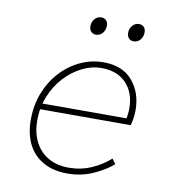

<svg xmlns="http://www.w3.org/2000/svg" viewBox="-79 -750 757 832"><g transform="rotate(10 300.0 -334.0)"><path d="M272 12Q210 12 166 -12.5Q122 -37 99 -82.5Q76 -128 76 -190Q76 -255 97.5 -309.5Q119 -364 156.5 -404.5Q194 -445 242.5 -467.5Q291 -490 344 -490Q428 -490 472 -438Q516 -386 516 -309Q516 -287 512.5 -268.5Q509 -250 506 -242H100L106 -268H508L482 -262Q485 -274 486.5 -287Q488 -300 488 -312Q488 -381 448.5 -422.5Q409 -464 340 -464Q296 -464 254 -443Q212 -422 178 -385Q144 -348 124 -298.5Q104 -249 104 -192Q104 -140 124 -99.5Q144 -59 182 -36.5Q220 -14 274 -14Q327 -14 373.5 -34.5Q420 -55 454 -86L470 -64Q439 -36 386.5 -12Q334 12 272 12ZM290 -602Q277 -602 268.5 -610.5Q260 -619 260 -634Q260 -654 272 -667Q284 -680 300 -680Q314 -680 322 -671.5Q330 -663 330 -648Q330 -629 318.5 -615.5Q307 -602 290 -602ZM456 -602Q443 -602 434.5 -610.5Q426 -619 426 -634Q426 -654 438 -667Q450 -680 466 -680Q480 -680 488 -671.5Q496 -663 496 -648Q496 -629 484.5 -615.5Q473 -602 456 -602Z"/></g></svg>

Font: SourceCodeVF
Style: Italic
Weight: 200
Italic angle: -11°
Monospace: yes
Designer: Paul D. Hunt, Teo Tuominen
Foundry: Adobe
Version: Version 1.026;hotconv 1.1.0;makeotfexe 2.6.0